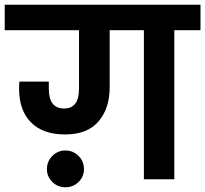

<svg xmlns="http://www.w3.org/2000/svg" viewBox="-41 -760 870 814"><path d="M569 0V-632H424V-390Q424 -301 377 -245.5Q330 -190 234 -190Q141 -190 90.5 -241Q40 -292 40 -383Q40 -404 41 -414H166V-383Q166 -300 231 -300Q294 -300 294 -384V-632H-21V-740H809V-632H698V0ZM236 34Q204 34 181 11.5Q158 -11 158 -43Q158 -76 181 -99Q204 -122 236 -122Q269 -122 292 -99Q315 -76 315 -43Q315 -11 292 11.5Q269 34 236 34Z"/></svg>

Font: SVN-Poppins SemiBold
Style: Regular
Weight: 600
Designer: Ninad Kale (Devanagari), Jonny Pinhorn (Latin)
Foundry: Indian Type Foundry
Version: Version 3.002 2017